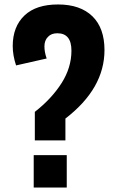

<svg xmlns="http://www.w3.org/2000/svg" viewBox="-20 -840 525 860"><path d="M136 -339C186 -378 226 -421 256 -468C285 -514 300 -562 300 -613C300 -665 279 -691 237 -691C219 -691 205 -686 195 -675C184 -664 179 -650 179 -632C179 -616 182 -598 189 -578L52 -547C42 -577 37 -606 37 -634C37 -692 55 -738 90 -771C125 -804 175 -820 240 -820C307 -820 358 -802 394 -767C430 -732 448 -681 448 -616C448 -501 390 -399 273 -309V-211H136ZM131 -145H279V0H131Z"/></svg>

Font: Oswald SemiBold
Style: Regular
Weight: 400
Version: Version